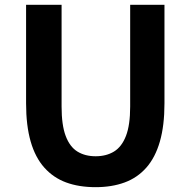

<svg xmlns="http://www.w3.org/2000/svg" viewBox="-20 -761 788 795"><path d="M376 14Q307 14 254 -5.5Q201 -25 163.5 -67Q126 -109 107 -175Q88 -241 88 -333V-741H235V-320Q235 -243 252 -198Q269 -153 300.5 -133.5Q332 -114 376 -114Q420 -114 452 -133.5Q484 -153 501.5 -198Q519 -243 519 -320V-741H661V-333Q661 -241 642 -175Q623 -109 586 -67Q549 -25 496 -5.5Q443 14 376 14Z"/></svg>

Font: Noto Sans HK Thin
Style: Bold
Weight: 700
Version: Version 2.004-H2;hotconv 1.0.118;makeotfexe 2.5.65603